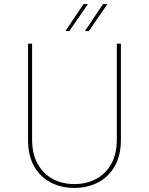

<svg xmlns="http://www.w3.org/2000/svg" viewBox="-20 -917 733 945"><path d="M138 -230Q138 -160 165 -111Q192 -62 239 -36.5Q286 -11 346 -11Q406 -11 453.5 -36.5Q501 -62 528 -111Q555 -160 555 -230V-702H575V-228Q575 -151 544.5 -98.5Q514 -46 462.5 -19Q411 8 346 8Q281 8 229.5 -19Q178 -46 148 -98.5Q118 -151 118 -228V-702H138ZM413 -897 321 -764H302L391 -897ZM509 -897 417 -764H398L487 -897Z"/></svg>

Font: Synthetic Thin
Style: Regular
Weight: 100
Designer: Santiago Orozco
Foundry: Typemade
Version: Version 2.000; ttfautohint (v1.8.4.7-5d5b)